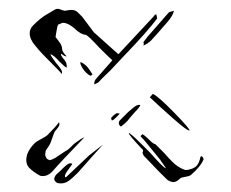

<svg xmlns="http://www.w3.org/2000/svg" viewBox="-20 -528 536 446"><path d="M49 -451Q49 -437 61 -423L71 -411Q77 -404 94 -387Q119 -362 124 -356V-361Q124 -366 110 -382Q106 -387 102 -393Q98 -399 97 -402Q104 -401 119 -384Q132 -371 135 -371V-375Q135 -384 127 -392Q119 -402 123 -403Q129 -397 135 -397Q125 -407 124.5 -413Q124 -419 123 -421Q121 -427 116 -433Q111 -439 109 -442Q110 -447 111.5 -457Q113 -467 115 -471Q117 -471 120.5 -473Q124 -475 126 -475Q138 -475 153 -462Q167 -448 180 -447Q188 -442 210 -418Q234 -394 241 -388L205 -347Q198 -340 199 -332Q201 -333 204.5 -334.5Q208 -336 210 -338Q216 -345 222.5 -351Q229 -357 236 -364L266 -396Q322 -454 345 -485Q345 -487 343 -495Q338 -493 338 -491L255 -402L198 -453L171 -489Q171 -489 161 -499Q155 -505 146 -505Q141 -505 131 -503Q128 -503 120.5 -506Q113 -509 108 -506L86 -493Q74 -486 57 -469Q49 -461 49 -451ZM369 -477Q382 -492 384 -503Q381 -502 377 -501Q373 -500 372 -499L323 -443Q314 -431 313 -430Q315 -427 313 -422Q324 -427 331 -434Q338 -441 369 -477ZM190 -352Q191 -352 195 -355Q193 -358 188.5 -365Q184 -372 179 -376.5Q174 -381 167 -384Q165 -380 172.5 -368.5Q180 -357 190 -352ZM328 -302Q349 -282 382.5 -252.5Q416 -223 420 -225Q422 -228 385 -266Q348 -304 335 -310ZM306 -283Q301 -275 291 -265Q277 -249 276 -247Q269 -240 261 -234Q256 -237 256 -242Q256 -246 259 -249L278 -268Q283 -272 287.5 -276Q292 -280 297 -283Q300 -284 302.5 -284.5Q305 -285 306 -283ZM240 -248Q238 -252 238 -254Q244 -261 249 -264Q250 -265 252.5 -265Q255 -265 258 -264Q254 -259 249.5 -255Q245 -251 244 -250ZM91 -215Q87 -211 76.5 -205.5Q66 -200 61 -196Q48 -183 43 -169Q41 -161 41 -157Q41 -145 48 -138Q58 -128 73 -120Q75 -119 80 -119Q91 -119 101 -129Q120 -151 176 -209Q169 -207 151 -193Q148 -190 142.5 -184.5Q137 -179 132 -177L111 -163Q110 -162 104 -159Q98 -156 95 -156L89 -159Q85 -165 85 -169L86 -177Q87 -180 89.5 -183Q92 -186 94 -190Q97 -194 101 -206Q105 -218 107 -222Q109 -225 114.5 -231.5Q120 -238 117 -244Q110 -234 91 -215ZM330 -200Q313 -217 310 -216Q310 -215 308 -213.5Q306 -212 307 -211Q316 -202 352 -157Q355 -152 360 -145.5Q365 -139 365 -137Q359 -139 329 -173L311 -191Q282 -220 279 -219Q279 -215 306 -186Q307 -185 310.5 -181.5Q314 -178 311 -174Q312 -168 315.5 -164.5Q319 -161 320 -160Q352 -126 369 -110Q377 -105 383 -105Q390 -105 399 -114Q402 -116 411.5 -117.5Q421 -119 424 -122Q446 -141 453 -158Q451 -165 448 -165Q445 -165 445 -160L442 -151Q439 -145 436 -142Q433 -139 426 -136Q417 -133 412 -133Q409 -133 402 -136.5Q395 -140 391 -143Q382 -149 361 -173Q341 -193 341 -193Q336 -194 330 -200ZM192 -162 161 -127Q147 -113 139 -107.5Q131 -102 122 -102Q116 -102 113 -103Q106 -107 106 -113Q106 -116 110 -122Q123 -133 127 -138Q142 -153 148 -147Q146 -144 136.5 -131Q127 -118 133 -116L187 -167L219 -192Z"/></svg>

Font: BM Euljiro oraeorae
Style: Regular
Weight: 400
Designer: Bongjin Kim; Bomjun Kim; Myungsoo Han; Hyesun Chae; Mikyoung Jeong; Wujin Sim; Minjae Kang; Suwha Jang;
Foundry: Sandoll Inc.
Version: Version 1.000;hotconv 1.0.109;makeexe 2.5.65596